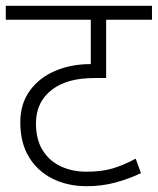

<svg xmlns="http://www.w3.org/2000/svg" viewBox="-20 -642 544 662"><path d="M504 -574H346V-373H310Q257 -373 222 -363Q187 -353 162 -335Q104 -292 104 -217Q104 -161 127 -124Q150 -87 189.5 -68.5Q229 -50 278 -50Q330 -50 367.5 -61Q405 -72 448 -95L466 -45Q424 -25 377.5 -12.5Q331 0 279 0Q213 0 161 -26Q109 -52 79.5 -101Q50 -150 50 -220Q50 -284 82.5 -329Q115 -374 170 -397.5Q225 -421 292 -421H293V-574H0V-622H504Z"/></svg>

Font: Noto Sans Light
Style: Italic
Weight: 300
Italic angle: -12°
Designer: Monotype Design Team
Foundry: Monotype Imaging Inc.
Version: Version 2.013; ttfautohint (v1.8.4.7-5d5b)